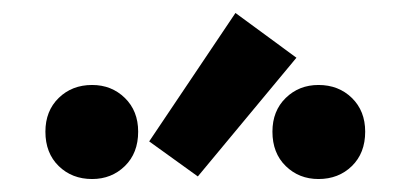

<svg xmlns="http://www.w3.org/2000/svg" viewBox="-20 -849 630 296"><path d="M210 -631 343 -829 437 -760 285 -577ZM193 -646Q193 -613 172.5 -593Q152 -573 122 -573Q91 -573 70.5 -593Q50 -613 50 -646Q50 -678 70.5 -698Q91 -718 122 -718Q152 -718 172.5 -698Q193 -678 193 -646ZM543 -646Q543 -613 522.5 -593Q502 -573 471 -573Q441 -573 420.5 -593Q400 -613 400 -646Q400 -678 420.5 -698Q441 -718 471 -718Q502 -718 522.5 -698Q543 -678 543 -646Z"/></svg>

Font: Repo
Style: DemiBold
Weight: 600
Designer: Stefan Peev
Foundry: Context Ltd
Version: Version 001.000